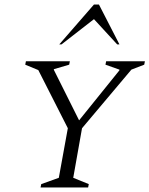

<svg xmlns="http://www.w3.org/2000/svg" viewBox="-20 -832 663 852"><path d="M160 0 163 -15 241 -43 281 -263 150 -521 92 -545 95 -560H290L287 -545L219 -525V-522L331 -298L510 -520V-523L448 -545L451 -560H623L620 -545L563 -523L344 -263L305 -43L374 -15L371 0ZM243 -635 397 -812H419L510 -635H500L397 -747L253 -635Z"/></svg>

Font: Spectral SC Light
Style: Italic
Weight: 300
Italic angle: -10°
Designer: Jean-Baptiste Levee
Foundry: Production Type
Version: Version 2.001